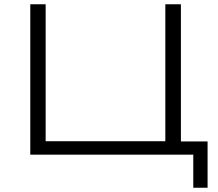

<svg xmlns="http://www.w3.org/2000/svg" viewBox="-20 -725 1022 900"><path d="M886 155V0H122V-705H194V-63H755V-705H828V-62H953V155Z"/></svg>

Font: Nunito Sans 10pt Expanded Light
Style: Regular
Weight: 300
Width: 7
Designer: Vernon Adams
Foundry: Vernon Adams
Version: Version 3.101;gftools[0.9.27]